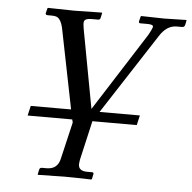

<svg xmlns="http://www.w3.org/2000/svg" viewBox="-49 -480 759 759"><g transform="rotate(5 330.5 -100.5)"><path d="M214 157 248 12 245 0H68L77 -39H237L173 -358Q166 -388 152 -397Q145 -402 125 -402H113Q103 -402 104 -409L109 -429L111 -431Q203 -429 216 -429L325 -431L326 -429L322 -410Q320 -402 313 -402H285Q260 -402 257 -389Q255 -382 259 -360L317 -48L516 -360Q529 -384 530 -389Q531 -391 531 -393Q531 -402 508 -402H479Q474 -402 474 -409L479 -429L481 -431Q560 -429 572 -429L660 -431L661 -429L657 -410Q654 -402 646 -402H624Q585 -402 557 -358L350 -39H510L501 0H325L289 157Q287 171 287 174Q287 201 322 201H341Q349 201 347 209L343 228L340 230Q272 228 233 228L129 230L128 228L132 209Q134 201 142 201H161Q205 201 214 157Z"/></g></svg>

Font: Linux Libertine O
Style: Italic
Weight: 400
Italic angle: -12°
Designer: Philipp H. Poll
Foundry: Philipp H. Poll
Version: Version 5.1.6